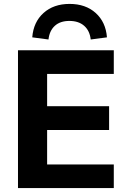

<svg xmlns="http://www.w3.org/2000/svg" viewBox="-20 -962 639 982"><path d="M72 0V-705H562V-584H221V-419H538V-297H221V-121H562V0ZM228 -760 145 -771Q151 -849 202.5 -895.5Q254 -942 336 -942Q418 -942 469.5 -895.5Q521 -849 527 -771L444 -760Q439 -805 410.5 -830Q382 -855 335 -855Q288 -855 260.5 -830Q233 -805 228 -760Z"/></svg>

Font: Mulish ExtraBold
Style: Regular
Weight: 800
Designer: Vernon Adams
Foundry: Vernon Adams
Version: Version 3.603; ttfautohint (v1.8.3)